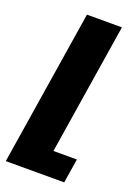

<svg xmlns="http://www.w3.org/2000/svg" viewBox="-155 -587 607 849"><g transform="rotate(20 148.5 -162.5)"><path d="M278.8 88.9 260.7 203.1H-14.2L3.9 88.9L101.6 -528.3H266.1L168.5 88.9Z"/></g></svg>

Font: Mardoto Black
Style: Italic
Weight: 900
Italic angle: -12°
Designer: Christian Robertson, Vahan Hovhannisyan
Foundry: Google
Version: Version 1.000